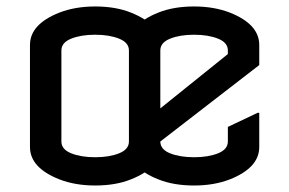

<svg xmlns="http://www.w3.org/2000/svg" viewBox="-20 -567 899 597"><path d="M73.2 -109.9V-427.2Q73.2 -491.7 164.6 -527.8Q213.9 -546.9 275.9 -546.9Q339.8 -546.9 387.2 -527.8Q411.6 -518.1 429.7 -506.3Q447.8 -518.1 472.2 -527.8Q519.5 -546.9 583.5 -546.9Q645.5 -546.9 694.8 -527.8Q786.1 -491.7 786.1 -427.2V-364.7L478.5 -127Q478.5 -102.5 508.8 -90.3Q539.6 -78.1 583.5 -78.1Q627.4 -78.1 658 -90.3Q688.5 -102.5 688.5 -127V-172.4L781.2 -216.3H786.1V-109.9Q786.1 -45.4 694.8 -9.3Q645.5 9.8 583.5 9.8Q519.5 9.8 472.2 -9.3Q447.8 -19 429.7 -30.8Q411.6 -19 387.2 -9.3Q339.8 9.8 275.9 9.8Q213.9 9.8 164.6 -9.3Q73.2 -45.4 73.2 -109.9ZM170.9 -127Q170.9 -102.5 201.4 -90.3Q231.9 -78.1 275.9 -78.1Q319.8 -78.1 350.3 -90.3Q380.9 -102.5 380.9 -127V-410.2Q380.9 -434.6 350.3 -446.8Q319.8 -459 275.9 -459Q231.9 -459 201.4 -446.8Q170.9 -434.6 170.9 -410.2ZM478.5 -410.2V-230L688.5 -398.9V-410.2Q688.5 -434.6 658 -446.8Q627.4 -459 583.5 -459Q539.6 -459 509 -446.8Q478.5 -434.6 478.5 -410.2Z"/></svg>

Font: Nova Flat
Style: Book
Weight: 400
Version: Version 2.000